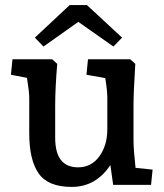

<svg xmlns="http://www.w3.org/2000/svg" viewBox="-20 -727 643 755"><path d="M95 -202V-343Q95 -365 86 -421L23 -433L29 -494H185L205 -476Q197 -378 197 -313V-185Q197 -69 287 -69Q339 -69 370.5 -112Q402 -155 402 -219V-343Q402 -370 394 -420L320 -433L326 -494H492L512 -476Q505 -362 505 -313V-176Q505 -139 513 -67L580 -60L574 0H425L414 -78Q357 8 262 8Q169 8 132 -45Q95 -98 95 -202ZM288 -641 151 -544 117 -579 254 -707H322L460 -579L426 -544Z"/></svg>

Font: Andada Pro SemiBold
Style: Regular
Weight: 600
Designer: Carolina Giovagnoli
Foundry: Huerta Tipografica
Version: Version 3.005